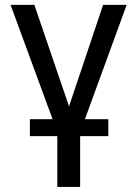

<svg xmlns="http://www.w3.org/2000/svg" viewBox="-20 -548 549 772"><path d="M22.5 -528.3H118.2L257.8 -119.6L258.3 -122.6L394.5 -528.3H489.3L302.2 -16.1V203.6H210.4V-17.1ZM415.5 -68.8V-0.5H100.1V-68.8Z"/></svg>

Font: Bert Sans Medium
Style: Regular
Weight: 500
Designer: Christian Robertson, Adam Twardoch, & Cristiano Sobral
Foundry: Google
Version: Version 12.135;January 10, 2020;FontCreator 12.0.0.2547 64-b